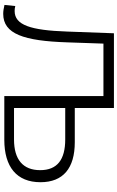

<svg xmlns="http://www.w3.org/2000/svg" viewBox="219 -960 747 1226"><g transform="rotate(90 593.0 -346.5)"><path d="M870 -389C999 -389 1066 -338 1066 -229C1066 -119 998 -62 870 -62H669V-389ZM192 -700 181 -401C173 -167 139 -66 50 -66C39 -66 30 -67 18 -70L11 -1C33 4 50 7 68 7C196 7 241 -124 250 -403L258 -633H593V0H872C1045 0 1143 -79 1143 -231C1143 -376 1053 -450 888 -450H669V-700Z"/></g></svg>

Font: Montserrat-Alt1
Style: Regular
Weight: 400
Designer: Differentunic
Foundry: Differentunic
Version: Version 7.222